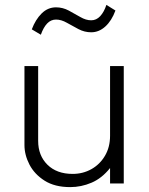

<svg xmlns="http://www.w3.org/2000/svg" viewBox="-20 -750 611 785"><path d="M267 15Q204 15 162.5 -11.2Q121 -37.5 100.5 -77Q80 -116.5 80 -157V-480H136V-174Q136 -114 174 -76.5Q212 -39 277 -39Q319 -39 353.8 -58.5Q388.5 -78 409.2 -113.2Q430 -148.5 430 -195V-480H486V0H430V-63Q396.5 -21 354.2 -3Q312 15 267 15ZM147 -608 110 -630Q125 -670 150.2 -695Q175.5 -720 209 -720Q236.5 -720 261.2 -706.8Q286 -693.5 308.8 -680.2Q331.5 -667 353 -667Q374 -667 389.8 -684Q405.5 -701 415 -730L452 -707Q436.5 -665 410.5 -641.5Q384.5 -618 353 -618Q325.5 -618 300.8 -631Q276 -644 253.2 -657Q230.5 -670 209 -670Q188 -670 172.8 -654Q157.5 -638 147 -608Z"/></svg>

Font: Geologica Cursive Thin
Style: Regular
Weight: 250
Designer: Sindre Bremnes, Frode Helland
Foundry: Monokrom Skriftforlag AS
Version: Version 1.010;gftools[0.9.28]